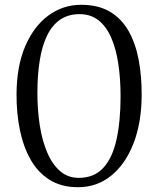

<svg xmlns="http://www.w3.org/2000/svg" viewBox="-20 -772 660 801"><path d="M305.5 9Q236 9 187 -21.8Q138 -52.5 107.5 -106.5Q77 -160.5 62.8 -230.8Q48.5 -301 49 -380Q49.5 -495.5 85.2 -579Q121 -662.5 181.8 -707.2Q242.5 -752 318.5 -752Q389 -752 437.5 -723.8Q486 -695.5 515.5 -644.2Q545 -593 558.2 -524Q571.5 -455 571 -374Q570.5 -260 537 -173.8Q503.5 -87.5 444 -39.2Q384.5 9 305.5 9ZM308.5 -30Q373 -30 411.2 -72Q449.5 -114 466.2 -190.5Q483 -267 483 -370Q483 -444 473.5 -506.5Q464 -569 443.8 -615.2Q423.5 -661.5 391 -687.2Q358.5 -713 312.5 -713Q264.5 -713 231 -690Q197.5 -667 176.5 -623.8Q155.5 -580.5 145.8 -519.8Q136 -459 136 -384Q136 -312.5 146 -248.8Q156 -185 177 -135.8Q198 -86.5 230.8 -58.2Q263.5 -30 308.5 -30Z"/></svg>

Font: Merriweather 60pt Light
Style: Regular
Weight: 300
Version: Version 2.100